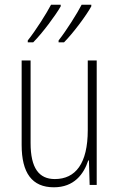

<svg xmlns="http://www.w3.org/2000/svg" viewBox="-20 -786 507 816"><path d="M368 -759V-766H327C308 -729 262 -656 229 -614V-606H252C291 -645 348 -722 368 -759ZM238 -759V-766H197C177 -728 133 -658 98 -614V-606H121C161 -646 217 -722 238 -759ZM391 -529H353V-233C353 -91 301 -25 213 -25C146 -25 110 -71 110 -178V-529H72V-170C72 -51 116 10 209 10C295 10 336 -46 355 -104H358L361 0H391Z"/></svg>

Font: Noto Sans Malayalam Condensed ExtraLight
Style: Regular
Weight: 200
Width: 3
Designer: Jelle Bosma - Monotype Design Team
Foundry: Monotype Imaging Inc.
Version: Version 2.104